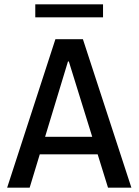

<svg xmlns="http://www.w3.org/2000/svg" viewBox="-20 -867 640 887"><path d="M13 0 236 -686H363L587 0H479L298 -583H294L117 0ZM125 -154V-235H471V-154ZM143 -787V-847H456V-787Z"/></svg>

Font: Chivo Mono Medium
Style: Regular
Weight: 400
Monospace: yes
Version: Version 1.008